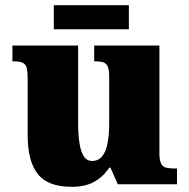

<svg xmlns="http://www.w3.org/2000/svg" viewBox="-20 -712 731 742"><path d="M257 10Q165 10 126 -39.5Q87 -89 87 -189V-402Q87 -431 84 -446.5Q81 -462 69.5 -468.5Q58 -475 32 -475H28V-536H282V-234Q282 -192 287 -159.5Q292 -127 303.5 -108.5Q315 -90 336 -90Q360 -90 374.5 -107.5Q389 -125 395.5 -157.5Q402 -190 402 -235V-417Q402 -444 395.5 -456.5Q389 -469 377 -472Q365 -475 348 -475H344V-536H596V-121Q596 -93 602.5 -80Q609 -67 622 -64Q635 -61 652 -61H664V0H435L407 -64H402Q380 -30 345 -10Q310 10 257 10ZM188 -599V-692H478V-599Z"/></svg>

Font: Noto Serif Kannada Black
Style: Regular
Weight: 900
Version: Version 2.003